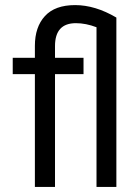

<svg xmlns="http://www.w3.org/2000/svg" viewBox="-20 -734 550 754"><path d="M308 -443H196V0H117V-443H30V-507H117V-554Q117 -628 156.5 -671Q196 -714 275 -714Q354 -714 437 -665V0H359V-627Q317 -643 278 -643Q196 -643 196 -553V-507H308Z"/></svg>

Font: Hind Mysuru
Style: Regular
Weight: 400
Designer: Manushi Parikh, Hitesh Malaviya
Foundry: Indian Type Foundry
Version: Version 0.703;PS 1.0;hotconv 1.0.86;makeotf.lib2.5.63406